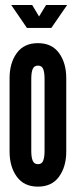

<svg xmlns="http://www.w3.org/2000/svg" viewBox="-20 -724 297 752"><path d="M128.5 7Q74 7 45.8 -32Q17.5 -71 17.5 -130.5V-417.5Q17.5 -477.5 45.8 -516.2Q74 -555 128.5 -555Q183 -555 211.2 -516.2Q239.5 -477.5 239.5 -417.5V-130.5Q239.5 -71 211.2 -32Q183 7 128.5 7ZM129 -81Q144 -81 149.2 -94.8Q154.5 -108.5 154.5 -132V-416Q154.5 -440 149.2 -453.5Q144 -467 129 -467Q113.5 -467 108 -453.5Q102.5 -440 102.5 -416V-132Q102.5 -108.5 108 -94.8Q113.5 -81 129 -81ZM85.5 -614.5 24 -704.5H106L133 -659.5L160.5 -704.5H243L181 -614.5Z"/></svg>

Font: League Gothic SemiCondensed
Style: Regular
Weight: 400
Width: 4
Designer: The League of Moveable Type
Version: Version 2.001